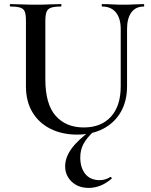

<svg xmlns="http://www.w3.org/2000/svg" viewBox="-20 -645 741 940"><path d="M571 -503Q571 -555 547.5 -584Q524 -613 480 -613Q478 -613 478 -619Q478 -625 480 -625Q505 -625 530.5 -623.5Q556 -622 586 -622Q612 -622 637.5 -623.5Q663 -625 684 -625Q686 -625 686 -619Q686 -613 684 -613Q644 -613 623 -584Q602 -555 602 -503V-223Q602 -150 571.5 -97Q541 -44 486 -15Q431 14 357 14Q284 14 227 -14.5Q170 -43 138.5 -96Q107 -149 107 -222V-544Q107 -573 101.5 -587.5Q96 -602 79.5 -607.5Q63 -613 31 -613Q28 -613 28 -619Q28 -625 31 -625Q56 -625 87.5 -623.5Q119 -622 154 -622Q191 -622 222 -623.5Q253 -625 278 -625Q281 -625 281 -619Q281 -613 278 -613Q245 -613 229 -607Q213 -601 207.5 -586Q202 -571 202 -542V-257Q202 -135 252.5 -78Q303 -21 390 -21Q475 -21 523 -73.5Q571 -126 571 -222ZM425 -6 438 -1Q404 31 388.5 60Q373 89 373 126Q373 176 397.5 206.5Q422 237 468 237Q483 237 497 232.5Q511 228 519 222Q522 220 525.5 224Q529 228 526 230Q498 254 470 264.5Q442 275 415 275Q363 275 331 244.5Q299 214 299 169Q299 126 330 83Q361 40 425 -6Z"/></svg>

Font: Cormorant Light SemiBold
Style: Regular
Weight: 600
Version: Version 4.000